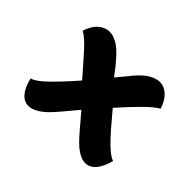

<svg xmlns="http://www.w3.org/2000/svg" viewBox="-99 -619 740 740"><g transform="rotate(45 270.5 -249.5)"><path d="M424 -37Q405 -37 381 -52.5Q357 -68 321 -111Q317 -116 301.5 -134Q286 -152 269 -172Q252 -152 236 -132.5Q220 -113 210 -102Q179 -66 156 -52Q133 -38 115 -38Q65 -38 45 -119Q68 -125 108 -164.5Q148 -204 191 -254Q148 -304 113.5 -342Q79 -380 57 -391Q68 -426 88.5 -444Q109 -462 134 -462Q154 -462 177 -448.5Q200 -435 227 -403Q232 -398 244 -383Q256 -368 270 -349Q285 -368 298 -383Q311 -398 315 -404Q342 -436 365 -449Q388 -462 407 -462Q431 -462 451 -444Q471 -426 482 -391Q461 -380 426 -345Q391 -310 349 -263Q378 -228 405.5 -196.5Q433 -165 456.5 -144Q480 -123 495 -119Q485 -80 467 -58.5Q449 -37 424 -37Z"/></g></svg>

Font: Agbalumo
Style: Regular
Weight: 400
Designer: Raphael Alegbeleye
Foundry: Sorkin Type Co.
Version: Version 1.000; ttfautohint (v1.8.4)